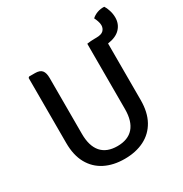

<svg xmlns="http://www.w3.org/2000/svg" viewBox="-189 -968 1078 1128"><g transform="rotate(-30 350.0 -404.5)"><path d="M81.8 -239.8V-681.1L88.1 -687.2H128.9Q161.4 -687.2 175 -670.7Q188.5 -654.2 188.5 -619.4V-239.9Q188.5 -157.9 225.4 -115.5Q262.3 -73.2 334.2 -73.2Q406.3 -73.2 443.4 -115.5Q480.5 -157.9 480.5 -239.9V-683Q492.2 -685.2 506.3 -686.1Q520.3 -687.1 532.4 -687.1H542.9Q578.9 -687.1 592.9 -701.3Q606.9 -715.6 606.9 -736.5Q606.9 -749.7 601.3 -765.6Q595.8 -781.5 590 -791.8Q604.6 -805.9 627.3 -814.4Q650 -822.9 675.5 -821.4Q684.9 -807.9 692.6 -783.7Q700.4 -759.6 700.4 -734.6Q700.4 -691.1 672.2 -661.3Q644.1 -631.4 587 -623.3V-239.8Q587 -157.2 555.7 -100.8Q524.4 -44.5 467.4 -15.7Q410.4 13.1 333.9 13.1Q257.7 13.1 201 -15.7Q144.3 -44.5 113 -100.8Q81.8 -157.2 81.8 -239.8Z"/></g></svg>

Font: Signika SC
Style: Regular
Weight: 300
Designer: Anna Giedryś
Foundry: Anna Giedryś
Version: Version 2.000